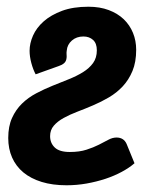

<svg xmlns="http://www.w3.org/2000/svg" viewBox="-20 -543 460 571"><path d="M86 -322Q78.5 -336 73.2 -355.5Q68 -375 68 -392Q68 -414 78.2 -437.2Q88.5 -460.5 110 -479.5Q131.5 -498.5 164.5 -510.8Q197.5 -523 243 -523Q277 -523 303.5 -513Q330 -503 348 -485.8Q366 -468.5 375.5 -445.2Q385 -422 385 -395Q385 -358.5 374 -332Q363 -305.5 345 -286.2Q327 -267 304 -253.5Q281 -240 257 -229.8Q233 -219.5 210 -210.8Q187 -202 169 -192Q151 -182 140 -169.2Q129 -156.5 129 -138Q129 -117.5 143 -104.2Q157 -91 187.5 -91Q216.5 -91 237.2 -97.8Q258 -104.5 273.8 -112.5Q289.5 -120.5 302 -127.2Q314.5 -134 326.5 -134Q348 -134 356.5 -115L380 -57.5Q364.5 -44 342.2 -32Q320 -20 293.5 -11.2Q267 -2.5 237.5 2.8Q208 8 178 8Q136 8 103.8 -2Q71.5 -12 49.5 -30.2Q27.5 -48.5 16 -74.5Q4.5 -100.5 4.5 -132.5Q4.5 -167.5 15.8 -192.2Q27 -217 45.5 -235Q64 -253 87.8 -265.5Q111.5 -278 136.2 -288Q161 -298 184.8 -307.5Q208.5 -317 227 -328.5Q245.5 -340 256.8 -355.5Q268 -371 268 -393.5Q268 -414 256.8 -424.2Q245.5 -434.5 228 -434.5Q207.5 -434.5 193.8 -422.5Q180 -410.5 178.5 -392.5Q177.5 -386.5 178 -380.8Q178.5 -375 178 -371Q177 -360.5 170.5 -355Q164 -349.5 154.5 -346.5Z"/></svg>

Font: Lato Heavy
Style: Italic
Weight: 800
Italic angle: -7°
Designer: Lukasz Dziedzic
Foundry: tyPoland Lukasz Dziedzic
Version: Version 2.007; 2014-02-27